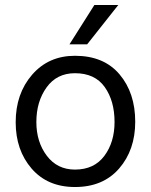

<svg xmlns="http://www.w3.org/2000/svg" viewBox="-20 -740 606 771"><path d="M523 -251Q523 -138 458.5 -63.5Q394 11 281 11Q171 11 107 -63Q43 -137 43 -249Q43 -364 109 -440Q175 -516 281 -516Q397 -516 460 -441.5Q523 -367 523 -251ZM126 -250Q126 -170 168 -114.5Q210 -59 281 -59Q358 -59 399 -114Q440 -169 440 -250Q440 -335 400.5 -390.5Q361 -446 281 -446Q208 -446 167 -389Q126 -332 126 -250ZM330 -562H259L359 -720H455Z"/></svg>

Font: Hind Siliguri Fixed
Style: Regular
Weight: 400
Designer: Jyotish Sonowal
Foundry: Indian Type Foundry
Version: Version 1.001;October 28, 2021;FontCreator 12.0.0.2565 64-bi